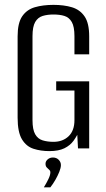

<svg xmlns="http://www.w3.org/2000/svg" viewBox="-20 -619 442 801"><path d="M186 11.4Q150 11.4 119.8 1.7Q89.6 -8 71.5 -38Q53.5 -68 53.5 -128.2V-467.3Q53.5 -523 72.6 -551Q91.8 -579.1 125.6 -588.9Q159.4 -598.7 203.1 -598.7Q246.9 -598.7 280.4 -588.6Q313.9 -578.4 333 -550.3Q352.1 -522.3 352.1 -467.3V-392.2H290.6V-468Q290.6 -507.8 279.5 -527.1Q268.3 -546.4 248.8 -552.5Q229.4 -558.5 203.1 -558.5Q177.9 -558.5 158 -552.5Q138 -546.4 126.8 -527.1Q115.6 -507.8 115.6 -468V-117.8Q115.6 -78.3 126.8 -58.9Q138 -39.4 158 -33.4Q177.9 -27.3 203.1 -27.3Q241.6 -27.3 266.1 -50.5Q290.6 -73.8 290.6 -117.8V-241.2H214.4V-279.7H352.1V0H305.4L302.4 -56.5Q298.8 -50.1 294.6 -43.3Q290.3 -36.6 286.7 -31.6Q272.6 -12.3 248.6 -0.4Q224.5 11.4 186 11.4ZM162.9 162.6Q174.2 144.3 182.1 127.8Q190.1 111.3 190.1 100Q190.1 93.4 185.1 89.2Q180.2 85 175 79.5Q169.9 74.1 169.9 64.1Q169.9 53.9 178.8 46Q187.8 38.1 200.8 38.1Q215.6 38.1 224.8 47.6Q234.1 57 234.1 69.6Q234.1 81.1 227.4 97.9Q220.6 114.7 210.8 131.7Q201 148.7 190 162.6Z"/></svg>

Font: Alumni Sans SC Thin
Style: Regular
Weight: 100
Designer: Robert E. Leuschke
Foundry: Robert E. Leuschke
Version: Version 1.018